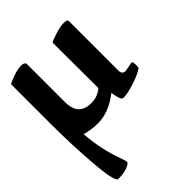

<svg xmlns="http://www.w3.org/2000/svg" viewBox="-205 -542 911 911"><g transform="rotate(-45 250.5 -86.5)"><path d="M483 -80Q489 -76 489 -60Q489 -44 488 -38Q464 -20 414 -4Q364 12 339 12Q328 12 323 0Q318 -12 312 -45Q239 12 166 12Q121 12 81 0Q89 110 124 204Q134 232 134 238Q134 244 124 250Q97 267 47 267Q27 267 16 133Q5 -1 5 -139V-410Q10 -416 44 -428Q78 -440 100 -440Q122 -440 126 -428V-173Q126 -122 148 -100Q170 -78 212 -78Q253 -78 285 -105L284 -410Q288 -416 326 -428Q364 -440 381 -440Q398 -440 404 -438Q410 -436 409 -434Q409 -433 411 -428V-97Q411 -71 433 -71Q438 -71 483 -80Z"/></g></svg>

Font: Lusitana
Style: Bold
Weight: 700
Designer: Ana Paula Megda
Foundry: Ana Paula Megda
Version: Version 1.001; ttfautohint (v1.4.1)